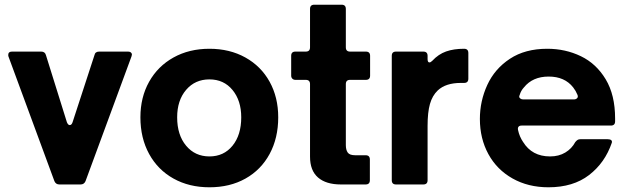

<svg xmlns="http://www.w3.org/2000/svg" viewBox="-20 -783 2666 815"><path d="M232 0Q217 0 211 -14L16 -543Q15 -545 15 -550Q15 -564 31 -564H155Q171 -564 175 -549L264 -264Q269 -252 276 -252Q284 -252 288 -264L381 -549Q384 -564 401 -564H524Q531 -564 535.5 -560.5Q540 -557 540 -551L538 -543L343 -14Q337 0 322 0Z M576 -285Q576 -370 613 -436Q650 -502 716.5 -539Q783 -576 869 -576Q955 -576 1021.5 -539Q1088 -502 1124.5 -436Q1161 -370 1161 -285Q1161 -197 1124.5 -129.5Q1088 -62 1022 -25Q956 12 869 12Q783 12 716.5 -25Q650 -62 613 -129.5Q576 -197 576 -285ZM1004 -285Q1004 -356 967 -401Q930 -446 869 -446Q808 -446 770 -401.5Q732 -357 732 -285Q732 -210 770 -164.5Q808 -119 869 -119Q930 -119 967 -164.5Q1004 -210 1004 -285Z M1427 0Q1364 0 1330 -29.5Q1296 -59 1296 -118V-426Q1296 -444 1278 -444H1234Q1226 -444 1221 -449Q1216 -454 1216 -462V-546Q1216 -564 1234 -564H1278Q1296 -564 1296 -582V-745Q1296 -763 1314 -763H1430Q1448 -763 1448 -745V-582Q1448 -564 1466 -564H1533Q1551 -564 1551 -546V-462Q1551 -444 1533 -444H1466Q1448 -444 1448 -426V-167Q1448 -147 1456 -135.5Q1464 -124 1488 -124H1532Q1550 -124 1550 -106V-18Q1550 0 1532 0Z M1661 0Q1643 0 1643 -18V-546Q1643 -564 1661 -564H1777Q1795 -564 1795 -546V-532Q1795 -518 1803 -518Q1808 -518 1815 -525Q1841 -553 1873.5 -564.5Q1906 -576 1950 -576Q1968 -576 1968 -558V-449Q1968 -431 1950 -431H1936Q1872 -431 1838 -399Q1815 -377 1805 -341.5Q1795 -306 1795 -249V-18Q1795 0 1777 0Z M2017 -278Q2017 -354 2048.5 -422.5Q2080 -491 2144.5 -533.5Q2209 -576 2303 -576Q2380 -576 2445.5 -544.5Q2511 -513 2551 -446.5Q2591 -380 2591 -280V-268Q2591 -250 2573 -250H2194Q2185 -250 2181 -245Q2177 -240 2179 -231Q2185 -203 2200 -181Q2238 -119 2315 -119Q2352 -119 2379.5 -135.5Q2407 -152 2422 -180Q2427 -186 2431.5 -189Q2436 -192 2443 -192H2560Q2570 -192 2574.5 -188Q2579 -184 2577 -177Q2548 -92 2480.5 -40Q2413 12 2308 12Q2222 12 2155.5 -25.5Q2089 -63 2053 -129Q2017 -195 2017 -278ZM2416 -361Q2425 -361 2430 -366.5Q2435 -372 2431 -381Q2424 -398 2413 -412Q2377 -458 2309 -458Q2241 -458 2204 -412Q2191 -398 2186 -380Q2184 -376 2184 -373Q2184 -368 2189 -364.5Q2194 -361 2201 -361Z"/></svg>

Font: Open Sauce Two ExtraBold
Style: Regular
Weight: 800
Designer: Alfredo Marco Pradil
Foundry: Creative Sauce Fz LLC
Version: Version 1.477